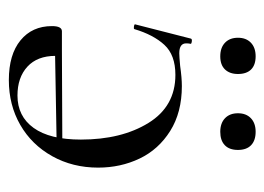

<svg xmlns="http://www.w3.org/2000/svg" viewBox="-104 -496 612 445"><g transform="rotate(90 202.5 -274.0)"><path d="M325 -99 99 -95V-111L324 -112ZM369 -195Q369 -136 342.5 -88.5Q316 -41 270 -14.5Q224 12 166 12Q107 12 74 -15Q41 -42 41 -88Q41 -111 53 -111H111Q110 -106 110 -96Q110 -54 135 -31Q160 -8 202 -8Q250 -8 277 -45.5Q304 -83 304 -155Q304 -249 265.5 -311.5Q227 -374 154 -374Q108 -374 84.5 -348.5Q61 -323 48 -279Q47 -277 41.5 -278Q36 -279 37 -281L70 -410Q71 -413 77 -412Q83 -411 82 -409Q81 -405 81 -399Q81 -383 104 -383Q111 -383 133 -385Q161 -389 180 -389Q241 -389 284 -362Q327 -335 348 -291Q369 -247 369 -195ZM68 -519Q68 -538 79.5 -549Q91 -560 111 -560Q131 -560 141.5 -549.5Q152 -539 152 -519Q152 -500 141.5 -489Q131 -478 111 -478Q91 -478 79.5 -489Q68 -500 68 -519ZM243 -519Q243 -538 254.5 -549Q266 -560 286 -560Q306 -560 317 -549.5Q328 -539 328 -519Q328 -499 317 -488.5Q306 -478 286 -478Q266 -478 254.5 -489Q243 -500 243 -519Z"/></g></svg>

Font: Cormorant
Style: Regular
Weight: 400
Designer: Christian Thalmann (Catharsis Fonts)
Foundry: Catharsis Fonts
Version: Version 4.000